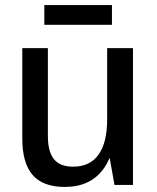

<svg xmlns="http://www.w3.org/2000/svg" viewBox="-20 -730 619 758"><path d="M169 -194Q169 -131 193 -101.5Q217 -72 269 -72Q335 -72 369 -119.5Q403 -167 403 -258L440 -329V-268Q440 -133 388 -62.5Q336 8 236 8Q150 8 109 -39Q68 -86 68 -183V-540H169ZM505 0H432L403 -162V-540H505ZM422 -710V-632H155V-710Z"/></svg>

Font: Pathway Extreme SemiCondensed Medium
Style: Regular
Weight: 500
Width: 4
Version: Version 1.001;gftools[0.9.26]